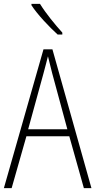

<svg xmlns="http://www.w3.org/2000/svg" viewBox="-20 -969 491 989"><path d="M186 -949H142V-942C173 -894 234 -830 277 -791H301V-801C263 -843 217 -899 186 -949ZM412 0H451L250 -715H204L0 0H40L116 -267H337ZM249 -591 327 -303H125L204 -591C212 -623 220 -649 227 -679C234 -649 242 -621 249 -591Z"/></svg>

Font: Noto Sans Ethiopic Condensed ExtraLight
Style: Regular
Weight: 200
Width: 3
Designer: Monotype Design Team
Foundry: Monotype Imaging Inc.
Version: Version 2.102